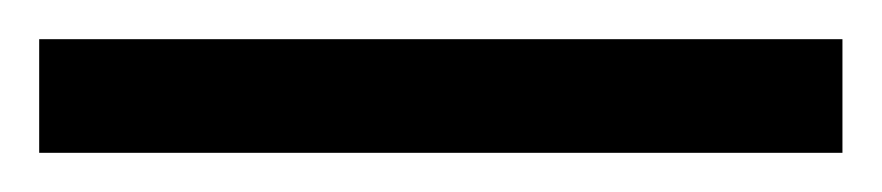

<svg xmlns="http://www.w3.org/2000/svg" viewBox="-20 76 450 98"><path d="M0 96H410V154H0Z"/></svg>

Font: Newsreader Text ExtraBold
Style: Regular
Weight: 800
Designer: Hugues Gentile
Foundry: Production Type
Version: Version 1.001